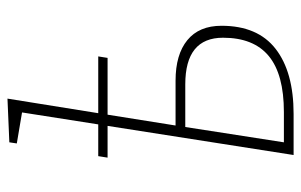

<svg xmlns="http://www.w3.org/2000/svg" viewBox="-166 -640 806 514"><g transform="rotate(-90 237.0 -383.0)"><path d="M278 -316Q348 -316 386.5 -284.5Q425 -253 425 -193Q425 -96 363 -48Q301 0 189 0H79L157 -498H72L76 -523H161L193 -727L110 -741L113 -761L230 -766L191 -523H343L339 -498H187L158 -316ZM194 -26Q295 -26 344 -66.5Q393 -107 393 -189Q393 -290 268 -290H154L113 -26Z"/></g></svg>

Font: Bitter Pro ExtraLight
Style: Italic
Weight: 275
Italic angle: -9°
Designer: Sol Matas, and Bitter project Authors
Foundry: Sol Matas
Version: Version 1.010